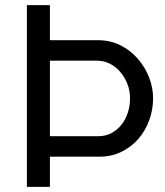

<svg xmlns="http://www.w3.org/2000/svg" viewBox="-20 -730 644 750"><path d="M363 -573Q410 -573 449.5 -553.5Q489 -534 517.5 -501.5Q546 -469 562 -428.5Q578 -388 578 -346Q578 -302 563 -260.5Q548 -219 520.5 -187.5Q493 -156 454.5 -137Q416 -118 369 -118H175V0H85V-710H175V-573ZM365 -198Q393 -198 416 -210.5Q439 -223 455 -243.5Q471 -264 479.5 -290.5Q488 -317 488 -346Q488 -376 477.5 -402.5Q467 -429 449.5 -449.5Q432 -470 408.5 -481.5Q385 -493 359 -493H175V-198Z"/></svg>

Font: Rising Sun
Style: Regular
Weight: 400
Designer: Matt McInerney, Pablo Impallari, Rodrigo Fuenzalida (Raleway font), Stephen Hutchings (Greek), Cristiano Sobral (main ch
Foundry: The Rising Sun Project Authors
Version: Version 4.327; ttfautohint (v1.8.4.7-5d5b-dirty)